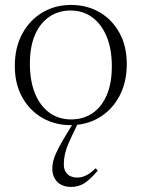

<svg xmlns="http://www.w3.org/2000/svg" viewBox="-20 -484 559 758"><path d="M260.5 -12.5Q307.5 -12.5 343.8 -36.2Q380 -60 400.8 -107Q421.5 -154 421.5 -222.5Q421.5 -290.5 401 -339.8Q380.5 -389 344 -415.8Q307.5 -442.5 258.5 -442.5Q212 -442.5 175.8 -418.5Q139.5 -394.5 118.8 -347.8Q98 -301 98 -232.5Q98 -164.5 118.2 -115Q138.5 -65.5 175.2 -39Q212 -12.5 260.5 -12.5ZM258.5 10Q196.5 10 146.5 -19Q96.5 -48 67.5 -100.5Q38.5 -153 38.5 -223.5Q38.5 -296.5 67.8 -350.5Q97 -404.5 147 -434.5Q197 -464.5 260.5 -464.5Q323 -464.5 372.8 -435.8Q422.5 -407 451.5 -354.5Q480.5 -302 480.5 -231.5Q480.5 -158.5 451.2 -104.2Q422 -50 372 -20Q322 10 258.5 10ZM261.5 57.5Q248.5 85 242.2 104Q236 123 234 137.2Q232 151.5 232 165.5Q232 189.5 246 203.2Q260 217 284.5 217Q302 217 319 209Q336 201 357.5 180.5L366 189.5Q335 226 312 240Q289 254 261 254Q225.5 254 206 233.8Q186.5 213.5 186.5 181Q186.5 167.5 189.8 153Q193 138.5 202.8 117.5Q212.5 96.5 230.5 65.5L273.5 -5.5H291.5Z"/></svg>

Font: Newsreader 36pt Light
Style: Regular
Weight: 300
Designer: Hugues Gentile
Foundry: Production Type
Version: Version 1.003